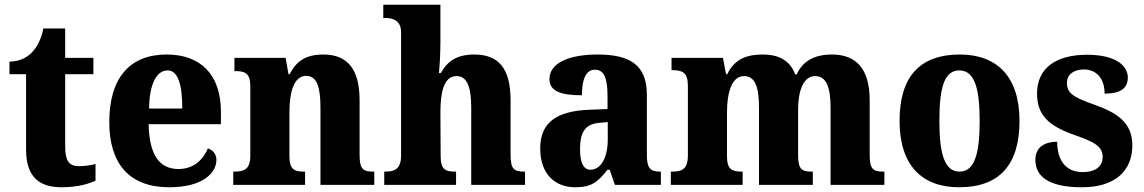

<svg xmlns="http://www.w3.org/2000/svg" viewBox="-20 -780 4825 810"><path d="M240 10C312 10 361 -7 383 -18V-88C363 -83 338 -79 313 -79C269 -79 255 -104 255 -163V-467H374V-536H255V-660H163C154 -616 138 -585 120 -565C102 -543 68 -520 20 -520V-467H90V-149C90 -31 148 10 240 10Z M694 10C835 10 893 -50 893 -106C893 -130 878 -147 857 -154C836 -105 797 -67 733 -67C653 -67 610 -125 607 -256H912V-308C912 -467 825 -550 683 -550C529 -550 441 -453 441 -265C441 -91 524 10 694 10ZM749 -322H609C610 -426 641 -483 687 -483C731 -483 749 -423 749 -322Z M964 0H1267V-56H1263C1222 -56 1201 -65 1201 -121V-306C1201 -387 1218 -460 1272 -460C1318 -460 1332 -410 1332 -325V0H1559V-56H1555C1513 -56 1497 -65 1497 -126V-357C1497 -492 1443 -550 1344 -550C1270 -550 1230 -522 1202 -467H1197L1185 -536H969V-480H973C1014 -480 1036 -471 1036 -416V-124C1036 -65 1010 -56 968 -56H964Z M1601 0H1904V-56H1900C1859 -56 1839 -65 1839 -121L1838 -306C1838 -384 1850 -459 1906 -459C1952 -459 1968 -410 1968 -325V0H2195V-56H2192C2150 -56 2134 -65 2134 -126V-357C2134 -492 2083 -550 1981 -550C1906 -550 1867 -521 1840 -472H1832C1834 -493 1838 -550 1838 -601V-760H1597V-704H1610C1630 -704 1672 -697 1672 -645V-124C1672 -65 1643 -56 1605 -56H1601Z M2406 10C2475 10 2501 -11 2543 -64H2552L2574 0H2768V-56H2765C2722 -56 2709 -72 2709 -126V-380C2709 -505 2639 -550 2501 -550C2390 -550 2298 -519 2298 -446C2298 -397 2343 -378 2435 -378C2435 -446 2452 -486 2490 -486C2530 -486 2543 -447 2543 -374V-320L2467 -317C2328 -312 2259 -263 2259 -154C2259 -42 2325 10 2406 10ZM2471 -64C2441 -64 2427 -95 2427 -150C2427 -221 2447 -257 2510 -262L2544 -265V-191C2544 -115 2515 -64 2471 -64Z M2810 0H3113V-56H3110C3068 -56 3047 -65 3047 -121V-306C3047 -387 3066 -459 3119 -459C3167 -459 3182 -410 3182 -325V0H3409V-56H3405C3363 -56 3347 -65 3347 -126V-318C3347 -394 3368 -459 3419 -459C3467 -459 3484 -410 3484 -325V0H3711V-56H3707C3665 -56 3649 -65 3649 -126V-357C3649 -492 3590 -550 3490 -550C3416 -550 3367 -523 3341 -466H3335C3313 -524 3267 -550 3198 -550C3118 -550 3076 -523 3048 -467H3043L3030 -536H2813V-484H2816C2858 -484 2882 -475 2882 -419V-124C2882 -65 2856 -56 2814 -56H2810Z M4026 10C4194 10 4281 -82 4281 -270C4281 -458 4185 -550 4029 -550C3862 -550 3775 -458 3775 -270C3775 -82 3870 10 4026 10ZM4028 -56C3965 -56 3943 -130 3943 -270C3943 -411 3964 -483 4027 -483C4090 -483 4113 -411 4113 -270C4113 -130 4091 -56 4028 -56Z M4545 10C4684 10 4757 -59 4757 -167C4757 -263 4693 -304 4598 -338C4506 -370 4481 -388 4481 -430C4481 -467 4512 -487 4552 -487C4604 -487 4640 -451 4640 -385C4708 -385 4738 -408 4738 -453C4738 -501 4690 -549 4566 -549C4439 -549 4355 -496 4355 -385C4355 -289 4410 -246 4520 -208C4600 -180 4632 -160 4632 -118C4632 -83 4608 -54 4547 -54C4483 -54 4440 -96 4440 -182C4394 -182 4348 -164 4348 -106C4348 -40 4397 10 4545 10Z"/></svg>

Font: Noto Serif Tamil SemiCondensed ExtraBold
Style: Italic
Weight: 800
Width: 4
Italic angle: -12°
Designer: Indian Type Foundry, Tom Grace, and the Monotype Design Team
Foundry: Monotype Imaging Inc.
Version: Version 2.003